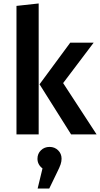

<svg xmlns="http://www.w3.org/2000/svg" viewBox="-20 -775 577 1107"><path d="M203 0H75V-741L203 -755ZM344 -296 537 0H390L208 -289L385 -529H520ZM335 140Q335 156 329.5 172.5Q324 189 308 221L264 312H197L225 196Q196 174 196 140Q196 111 216 91.5Q236 72 266 72Q295 72 315 91.5Q335 111 335 140Z"/></svg>

Font: Fira Sans Medium
Style: Regular
Weight: 500
Designer: bBox Type GmbH & Carrois Corporate GbR & Edenspiekermann AG
Foundry: bBox Type GmbH & Carrois Corporate GbR & Edenspiekermann AG
Version: Version 4.301